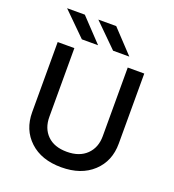

<svg xmlns="http://www.w3.org/2000/svg" viewBox="-164 -1048 1078 1190"><g transform="rotate(20 375.5 -452.5)"><path d="M200 -705V-252Q200 -176 246 -130.5Q292 -85 375 -85Q458 -85 505 -131Q552 -177 552 -252V-705H661V-243Q661 -127 583.5 -55Q506 17 375 17Q244 17 167 -55Q90 -127 90 -243V-705ZM431 -772 279 -922H397L538 -772ZM225 -772 73 -922H190L332 -772Z"/></g></svg>

Font: Manrope Medium
Style: Medium
Weight: 500
Designer: Mikhail Sharanda
Foundry: Mikhail Sharanda
Version: Version 4.000;hotconv 1.0.109;makeotfexe 2.5.65596